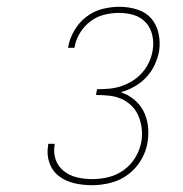

<svg xmlns="http://www.w3.org/2000/svg" viewBox="-20 -863 540 566"><path d="M251 -317Q224 -317 198.5 -323Q173 -329 153.5 -344Q134 -359 125.5 -383.5Q117 -408 122 -435V-439H141V-435Q137 -412 144.5 -391.5Q152 -371 169 -358Q186 -345 207.5 -340Q229 -335 252 -335Q276 -335 300.5 -341Q325 -347 346 -362.5Q367 -378 380 -400.5Q393 -423 397 -447Q400 -467 397.5 -486Q395 -505 388 -521.5Q381 -538 368 -551Q355 -564 338 -571.5Q321 -579 301.5 -581Q282 -583 263 -583L266 -600Q283 -600 301 -601.5Q319 -603 336 -608.5Q353 -614 369.5 -624Q386 -634 398.5 -648Q411 -662 419 -679Q427 -696 430 -714Q434 -737 429 -759Q424 -781 410 -796.5Q396 -812 375 -818.5Q354 -825 331 -825Q309 -825 287 -819.5Q265 -814 246.5 -800Q228 -786 215.5 -765.5Q203 -745 200 -724L199 -722H180L181 -724Q185 -749 199 -773Q213 -797 234.5 -813.5Q256 -830 281.5 -836.5Q307 -843 332 -843Q359 -843 384.5 -835Q410 -827 426 -808.5Q442 -790 447.5 -764Q453 -738 449 -712Q445 -691 435.5 -671Q426 -651 411 -635Q396 -619 376.5 -608Q357 -597 336 -591Q358 -584 375.5 -569.5Q393 -555 403 -535.5Q413 -516 416 -492.5Q419 -469 415 -444Q411 -417 396 -391.5Q381 -366 357.5 -348.5Q334 -331 306 -324Q278 -317 251 -317Z"/></svg>

Font: Iosevka Thin
Style: Italic
Weight: 100
Italic angle: -9°
Monospace: yes
Designer: Belleve Invis
Foundry: Belleve Invis
Version: Version 32.5.0; ttfautohint (v1.8.4)